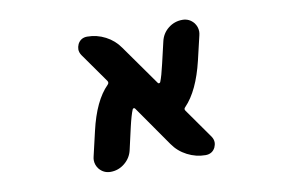

<svg xmlns="http://www.w3.org/2000/svg" viewBox="-62 -655 1123 743"><g transform="rotate(-10 500.0 -283.5)"><path d="M690.4 -17.6Q653.3 -17.6 619.1 -35.2Q585 -52.7 563.5 -84L453.1 -242.2Q451.2 -245.1 447.8 -244.6Q444.3 -244.1 443.4 -241.2Q434.6 -220.7 423.8 -173.8L404.3 -87.9Q397.5 -57.6 373 -37.6Q348.6 -17.6 317.4 -17.6Q290 -17.6 272.5 -39.1Q260.7 -54.7 260.7 -73.2Q260.7 -80.1 262.7 -87.9L285.2 -184.6Q311.5 -298.8 364.3 -351.6Q371.1 -358.4 366.2 -366.2L284.2 -482.4Q276.4 -494.1 276.4 -505.9Q276.4 -515.6 281.2 -526.4Q293 -548.8 318.4 -548.8Q356.4 -548.8 390.1 -531.2Q423.8 -513.7 445.3 -482.4L556.6 -325.2Q558.6 -322.3 561.5 -322.8Q564.5 -323.2 566.4 -326.2Q575.2 -347.7 585.9 -394.5L605.5 -478.5Q612.3 -509.8 636.7 -529.3Q661.1 -548.8 692.4 -548.8Q719.7 -548.8 737.3 -527.3Q749 -511.7 749 -493.2Q749 -486.3 747.1 -478.5L724.6 -382.8Q697.3 -268.6 645.5 -214.8Q637.7 -208 643.6 -200.2L725.6 -84Q733.4 -72.3 733.4 -60.5Q733.4 -50.8 728.5 -40Q716.8 -17.6 690.4 -17.6Z"/></g></svg>

Font: Rounded-X Mgen+ 1mn bold
Style: Bold
Weight: 700
Designer: [Source Han Sans]
Ryoko NISHIZUKA  (kana & ideographs); Paul D. Hunt (Latin, Greek & Cyrillic); Wenlong ZHANG  (bopomofo
Version: Version 1.059.20150602